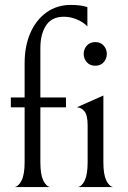

<svg xmlns="http://www.w3.org/2000/svg" viewBox="-20 -760 520 780"><path d="M240 -692Q190 -692 167 -656.5Q144 -621 144 -565V-364H248V-324H144V-100Q144 -52 155.5 -27.5Q167 -3 184 0H39Q56 -3 68 -27.5Q80 -52 80 -100V-324H24V-364H80V-503Q80 -573 103.5 -626.5Q127 -680 169.5 -710Q212 -740 267 -740Q310 -740 335 -731V-653Q317 -671 291.5 -681.5Q266 -692 240 -692ZM292 -324 400 -372V-100Q400 -52 411.5 -27.5Q423 -3 440 0H296Q313 -3 324.5 -27.5Q336 -52 336 -100V-251Q336 -293 322.5 -308.5Q309 -324 292 -324ZM320 -541Q320 -560 332.5 -574.5Q345 -589 367 -589Q389 -589 401.5 -574.5Q414 -560 414 -541Q414 -522 401.5 -507.5Q389 -493 367 -493Q345 -493 332.5 -507.5Q320 -522 320 -541Z"/></svg>

Font: BellefairVN
Style: Regular
Weight: 400
Designer: Nick Shinn, Liron Lavi Turkenic
Foundry: Shinntype
Version: Version 1.003